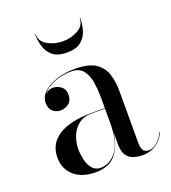

<svg xmlns="http://www.w3.org/2000/svg" viewBox="-128 -774 781 879"><g transform="rotate(-20 263.0 -334.5)"><path d="M145.5 -679Q145.5 -642.5 179 -623.8Q212.5 -605 253 -605Q293.5 -605 327 -623.8Q360.5 -642.5 360.5 -679H363Q363 -648.5 354.2 -618.8Q345.5 -589 321.8 -569.5Q298 -550 253 -550Q208 -550 184.2 -569.5Q160.5 -589 151.8 -618.8Q143 -648.5 143 -679ZM265 -252H327.5V-304.5Q327.5 -340.5 322 -377Q316.5 -413.5 297.8 -438Q279 -462.5 239 -462.5Q197 -462.5 156.2 -446.8Q115.5 -431 96 -403.5Q112 -421 135.5 -421Q157 -421 174.8 -407.2Q192.5 -393.5 192.5 -368Q192.5 -338 174.2 -324.5Q156 -311 135.5 -311Q112.5 -311 96.8 -325Q81 -339 81 -366Q81 -397 106.5 -420Q132 -443 172.8 -455.5Q213.5 -468 259 -468Q328 -468 361.8 -444Q395.5 -420 406.2 -382.5Q417 -345 417 -304.5V-46Q417 -28 424.2 -14.8Q431.5 -1.5 453 -1.5Q470.5 -1.5 491.5 -18.2Q512.5 -35 524.5 -63.5L526.5 -61.5Q513.5 -30 484.8 -10Q456 10 419 10Q395.5 10 374.5 3.5Q353.5 -3 340.5 -21.2Q327.5 -39.5 327.5 -75V-135.5Q320 -68.5 287 -29.2Q254 10 188.5 10Q123.5 10 84.8 -23.2Q46 -56.5 46 -113.5Q46 -180.5 102.2 -216.2Q158.5 -252 265 -252ZM217 -1.5Q261.5 -1.5 294.5 -43.2Q327.5 -85 327.5 -180.5V-249.5H265Q221 -249.5 195.8 -228Q170.5 -206.5 159.8 -176Q149 -145.5 149 -118Q149 -93 155 -66Q161 -39 176 -20.2Q191 -1.5 217 -1.5Z"/></g></svg>

Font: Bodoni* 72pt
Style: Regular
Weight: 400
Version: Version 2.3